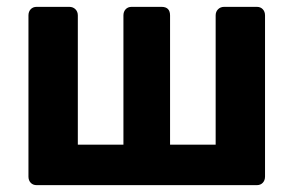

<svg xmlns="http://www.w3.org/2000/svg" viewBox="-20 -540 859 560"><path d="M87 0Q76 0 69.5 -7Q63 -14 63 -25V-495Q63 -506 69.5 -513Q76 -520 87 -520H182Q193 -520 200 -513Q207 -506 207 -495V-118H340V-495Q340 -506 346.5 -513Q353 -520 364 -520H451Q476 -520 476 -495V-118H609V-495Q609 -506 616 -513Q623 -520 634 -520H729Q740 -520 746.5 -513Q753 -506 753 -495V-25Q753 -14 746.5 -7Q740 0 729 0Z"/></svg>

Font: Fz Rubik SemBd
Style: Regular
Weight: 600
Designer: Hubert and Fischer
Foundry: Hubert and Fischer
Version: Vit hóa bi FontZin.com